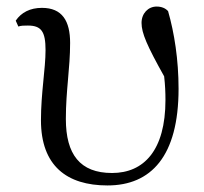

<svg xmlns="http://www.w3.org/2000/svg" viewBox="-20 -551 622 586"><path d="M308 15C441 15 525 -74 525 -280C525 -369 512 -451 493 -517C485 -526 473 -531 458 -531C432 -531 412 -510 412 -481C412 -450 429 -411 481 -318C484 -292 485 -269 485 -246C485 -92 419 -23 322 -23C224 -23 181 -80 181 -188C181 -275 194 -342 194 -420C194 -487 170 -527 108 -527C72 -527 45 -513 28 -488L36 -470C44 -473 54 -473 65 -473C106 -473 119 -455 119 -398C119 -341 105 -267 105 -184C105 -45 184 15 308 15Z"/></svg>

Font: Source Han Serif CN
Style: Regular
Weight: 400
Designer: Ryoko NISHIZUKA 西塚涼子 (kana & ideographs); Frank Grießhammer (Latin, Greek & Cyrillic); Wenlong ZHANG 张文龙 (bopomofo); San
Foundry: Adobe
Version: Version 2.003;hotconv 1.1.1;makeotfexe 2.6.0